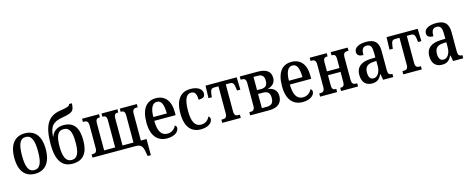

<svg xmlns="http://www.w3.org/2000/svg" viewBox="-41 -1578 6261 2555"><g transform="rotate(-15 3090.0 -300.5)"><path d="M253 10C387 10 471 -85 471 -268C471 -457 390 -546 253 -546C120 -546 36 -452 36 -268C36 -79 117 10 253 10ZM253 -40C173 -40 143 -117 143 -268C143 -419 173 -496 253 -496C334 -496 364 -419 364 -268C364 -117 334 -40 253 -40Z M768 10C917 10 984 -84 984 -255C984 -429 921 -518 780 -518C691 -518 633 -471 611 -405H607C616 -547 661 -598 799 -621C940 -645 961 -666 964 -770H926C920 -743 900 -733 789 -716C614 -688 550 -569 550 -315C550 -94 622 10 768 10ZM768 -41C690 -41 657 -117 657 -254C657 -394 683 -466 768 -466C851 -466 878 -394 878 -254C878 -117 851 -41 768 -41Z M1757 169H1801V-53H1723V-423C1723 -484 1750 -492 1784 -492H1797V-536H1562V-492H1567C1598 -492 1621 -485 1621 -425V-53H1470V-425C1470 -485 1493 -492 1524 -492H1529V-536H1310V-492H1315C1346 -492 1369 -485 1369 -425V-53H1217V-425C1217 -485 1240 -492 1271 -492H1276V-536H1042V-492H1055C1089 -492 1116 -484 1116 -423V-113C1116 -52 1089 -44 1055 -44H1042V0H1633C1708 0 1732 26 1746 110Z M2071 10C2185 10 2234 -48 2234 -91C2234 -110 2225 -122 2211 -129C2190 -83 2149 -50 2089 -50C2005 -50 1964 -120 1963 -260H2257V-303C2257 -461 2182 -546 2060 -546C1932 -546 1856 -457 1856 -265C1856 -78 1940 10 2071 10ZM2150 -312H1964C1965 -431 1998 -496 2061 -496C2125 -496 2149 -431 2150 -312Z M2535 10C2647 10 2696 -46 2696 -90C2696 -109 2688 -121 2673 -129C2652 -81 2611 -50 2555 -50C2469 -50 2431 -126 2431 -267C2431 -445 2473 -496 2535 -496C2590 -496 2606 -444 2606 -379C2670 -379 2696 -397 2696 -443C2696 -507 2630 -546 2535 -546C2417 -546 2324 -472 2324 -266C2324 -68 2412 10 2535 10Z M2830 0H3085V-44H3069C3035 -44 3008 -51 3008 -111V-483H3064C3106 -483 3119 -465 3127 -402L3131 -365H3177L3172 -536H2743L2738 -365H2784L2788 -402C2795 -465 2809 -483 2850 -483H2907V-111C2907 -51 2879 -44 2846 -44H2830Z M3215 0H3479C3599 0 3657 -58 3657 -149C3657 -228 3606 -268 3537 -278V-282C3587 -294 3640 -328 3640 -404C3640 -490 3583 -536 3462 -536H3215V-492H3228C3262 -492 3289 -484 3289 -423V-113C3289 -52 3262 -44 3228 -44H3215ZM3390 -301V-483H3451C3511 -483 3535 -450 3535 -394C3535 -337 3511 -301 3451 -301ZM3390 -53V-248H3456C3518 -248 3552 -224 3552 -153C3552 -81 3523 -53 3456 -53Z M3939 10C4053 10 4102 -48 4102 -91C4102 -110 4093 -122 4079 -129C4058 -83 4017 -50 3957 -50C3873 -50 3832 -120 3831 -260H4125V-303C4125 -461 4050 -546 3928 -546C3800 -546 3724 -457 3724 -265C3724 -78 3808 10 3939 10ZM4018 -312H3832C3833 -431 3866 -496 3929 -496C3993 -496 4017 -431 4018 -312Z M4178 0H4413V-44H4407C4377 -44 4353 -51 4353 -111V-248H4526V-111C4526 -51 4503 -44 4472 -44H4467V0H4701V-44H4688C4654 -44 4627 -52 4627 -113V-423C4627 -484 4654 -492 4688 -492H4701V-536H4467V-492H4472C4503 -492 4526 -485 4526 -425V-301H4353V-425C4353 -485 4377 -492 4407 -492H4413V-536H4178V-492H4191C4225 -492 4252 -484 4252 -423V-113C4252 -52 4225 -44 4191 -44H4178Z M4893 10C4962 10 4997 -18 5027 -80H5032L5046 0H5186V-44H5180C5141 -44 5126 -60 5126 -113V-373C5126 -500 5069 -546 4958 -546C4861 -546 4791 -513 4791 -450C4791 -406 4820 -386 4878 -386C4878 -453 4892 -496 4951 -496C5011 -496 5023 -449 5023 -373V-313L4956 -311C4829 -306 4756 -253 4756 -146C4756 -37 4814 10 4893 10ZM4929 -51C4887 -51 4863 -81 4863 -147C4863 -219 4894 -258 4980 -263L5024 -265V-195C5024 -113 4986 -51 4929 -51Z M5324 0H5579V-44H5563C5529 -44 5502 -51 5502 -111V-483H5558C5600 -483 5613 -465 5621 -402L5625 -365H5671L5666 -536H5237L5232 -365H5278L5282 -402C5289 -465 5303 -483 5344 -483H5401V-111C5401 -51 5373 -44 5340 -44H5324Z M5857 10C5926 10 5961 -18 5991 -80H5996L6010 0H6150V-44H6144C6105 -44 6090 -60 6090 -113V-373C6090 -500 6033 -546 5922 -546C5825 -546 5755 -513 5755 -450C5755 -406 5784 -386 5842 -386C5842 -453 5856 -496 5915 -496C5975 -496 5987 -449 5987 -373V-313L5920 -311C5793 -306 5720 -253 5720 -146C5720 -37 5778 10 5857 10ZM5893 -51C5851 -51 5827 -81 5827 -147C5827 -219 5858 -258 5944 -263L5988 -265V-195C5988 -113 5950 -51 5893 -51Z"/></g></svg>

Font: Noto Serif Condensed Medium
Style: Regular
Weight: 500
Width: 3
Designer: Monotype Design Team
Foundry: Monotype Imaging Inc.
Version: Version 2.015